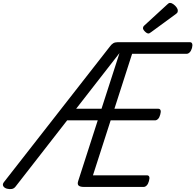

<svg xmlns="http://www.w3.org/2000/svg" viewBox="-71 -1289 1347 1324"><path d="M920 0H507Q482 0 471.5 -9Q461 -18 468 -40L603 -459H392L36 -2Q26 11 11 14Q-4 17 -24 12Q-43 6 -49 -6.5Q-55 -19 -44 -33L685 -966Q697 -983 709.5 -990.5Q722 -998 740 -998H1239Q1250 -998 1254 -988Q1258 -978 1253 -958Q1247 -938 1237 -928Q1227 -918 1216 -918H840L718 -539H1021Q1032 -539 1036 -529Q1040 -519 1034 -499Q1029 -479 1019 -469Q1009 -459 998 -459H692L570 -80H943Q954 -80 958 -70.5Q962 -61 956 -40Q951 -21 941 -10.5Q931 0 920 0ZM454 -539H629L753 -923ZM953 -1058Q942 -1058 928.5 -1071.5Q915 -1085 915 -1095Q915 -1099 916.5 -1103Q918 -1107 924 -1113L1082 -1258Q1087 -1263 1091.5 -1266Q1096 -1269 1102 -1269Q1112 -1269 1124.5 -1260Q1137 -1251 1146 -1239Q1155 -1227 1155 -1216Q1155 -1209 1153 -1204Q1151 -1199 1140 -1191L972 -1068Q966 -1064 961.5 -1061Q957 -1058 953 -1058Z"/></svg>

Font: Playwrite AU VIC
Style: Regular
Weight: 400
Designer: Veronika Burian, José Scaglione
Foundry: TypeTogether
Version: Version 1.002